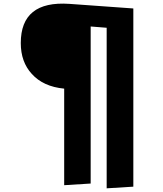

<svg xmlns="http://www.w3.org/2000/svg" viewBox="-20 -774 886 1044"><path d="M705 -728V241L560 250V-623L473 -630V224L329 233V-292Q215 -303 153 -372Q93 -437 93 -540Q93 -771 357 -753Z"/></svg>

Font: Xiangcui Wave Sans Xiangcui Wave Sans
Style: Regular
Weight: 800
Width: 3
Version: Version 0.920;March 28, 2024;FontCreator 14.0.0.2814 64-bit